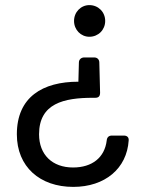

<svg xmlns="http://www.w3.org/2000/svg" viewBox="-20 -576 559 752"><path d="M267 156C391 156 477 84 484 -26C485 -38 478 -45 465 -45H418C406 -45 399 -38 398 -26C390 41 341 80 266 80C185 80 133 30 133 -50C133 -171 230 -193 344 -193H353C366 -193 372 -199 372 -213L369 -331C369 -343 361 -351 349 -351H310C298 -351 289 -343 289 -331L287 -256C147 -256 46 -196 46 -50C46 77 136 156 267 156ZM330 -556C297 -556 270 -529 270 -494C270 -459 297 -432 330 -432C365 -432 392 -459 392 -494C392 -529 365 -556 330 -556Z"/></svg>

Font: Arvore Sans
Style: Regular
Weight: 400
Designer: Jonny Pinhorn (Latin) Dan Schunck (customization for Arvore)
Version: Version 1.000;Glyphs 3.3 (3305)